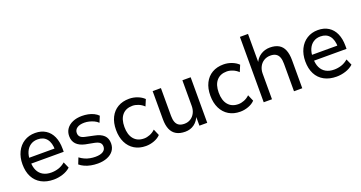

<svg xmlns="http://www.w3.org/2000/svg" viewBox="-40 -1347 3730 1984"><g transform="rotate(-20 1825.0 -355.0)"><path d="M301 9Q223 9 166 -22Q109 -53 79 -111Q49 -169 49 -250Q49 -326 78 -385Q107 -444 159.5 -477Q212 -510 281 -510Q348 -510 396 -479.5Q444 -449 469 -393Q494 -337 494 -259V-226H119V-290H433L417 -272Q417 -353 382.5 -396Q348 -439 283 -439Q238 -439 205 -417Q172 -395 154 -355Q136 -315 136 -260V-252Q136 -191 155.5 -150.5Q175 -110 212.5 -89Q250 -68 302 -68Q343 -68 382 -80.5Q421 -93 456 -123L486 -55Q451 -23 401 -7Q351 9 301 9Z M786 9Q747 9 710.5 2Q674 -5 643 -19Q612 -33 590 -52L617 -120Q642 -101 669.5 -88.5Q697 -76 727 -70.5Q757 -65 786 -65Q841 -65 870 -84Q899 -103 899 -137Q899 -165 881.5 -180.5Q864 -196 824 -204L729 -222Q666 -236 634 -270Q602 -304 602 -358Q602 -404 626 -438Q650 -472 694 -491Q738 -510 796 -510Q830 -510 863 -503.5Q896 -497 924.5 -483Q953 -469 972 -449L944 -381Q925 -400 900 -411.5Q875 -423 848.5 -429.5Q822 -436 796 -436Q744 -436 715.5 -416Q687 -396 687 -362Q687 -335 703.5 -318.5Q720 -302 756 -295L850 -275Q917 -262 950.5 -229.5Q984 -197 984 -141Q984 -95 959.5 -61.5Q935 -28 890 -9.5Q845 9 786 9Z M1315 9Q1243 9 1190 -23Q1137 -55 1108 -114Q1079 -173 1079 -252Q1079 -332 1108 -390Q1137 -448 1190 -479Q1243 -510 1315 -510Q1362 -510 1406 -493Q1450 -476 1478 -448L1448 -377Q1421 -403 1387.5 -416.5Q1354 -430 1323 -430Q1251 -430 1211 -384Q1171 -338 1171 -252Q1171 -166 1211 -118.5Q1251 -71 1323 -71Q1354 -71 1387 -84Q1420 -97 1447 -123L1477 -53Q1450 -24 1405.5 -7.5Q1361 9 1315 9Z M1747 9Q1688 9 1649 -13.5Q1610 -36 1591 -80.5Q1572 -125 1572 -192V-501H1663V-195Q1663 -155 1673.5 -127Q1684 -99 1707 -85Q1730 -71 1767 -71Q1805 -71 1835 -90Q1865 -109 1882 -142.5Q1899 -176 1899 -218V-501H1990V0H1904V-111H1911Q1889 -53 1846.5 -22Q1804 9 1747 9Z M2352 9Q2280 9 2227 -23Q2174 -55 2145 -114Q2116 -173 2116 -252Q2116 -332 2145 -390Q2174 -448 2227 -479Q2280 -510 2352 -510Q2399 -510 2443 -493Q2487 -476 2515 -448L2485 -377Q2458 -403 2424.5 -416.5Q2391 -430 2360 -430Q2288 -430 2248 -384Q2208 -338 2208 -252Q2208 -166 2248 -118.5Q2288 -71 2360 -71Q2391 -71 2424 -84Q2457 -97 2484 -123L2514 -53Q2487 -24 2442.5 -7.5Q2398 9 2352 9Z M2611 0V-719H2700V-395H2693Q2714 -450 2760 -480Q2806 -510 2863 -510Q2921 -510 2959.5 -488Q2998 -466 3016.5 -421Q3035 -376 3035 -308V0H2944V-303Q2944 -345 2933.5 -373Q2923 -401 2900 -415.5Q2877 -430 2840 -430Q2800 -430 2768.5 -411Q2737 -392 2719.5 -358Q2702 -324 2702 -282V0Z M3411 9Q3333 9 3276 -22Q3219 -53 3189 -111Q3159 -169 3159 -250Q3159 -326 3188 -385Q3217 -444 3269.5 -477Q3322 -510 3391 -510Q3458 -510 3506 -479.5Q3554 -449 3579 -393Q3604 -337 3604 -259V-226H3229V-290H3543L3527 -272Q3527 -353 3492.5 -396Q3458 -439 3393 -439Q3348 -439 3315 -417Q3282 -395 3264 -355Q3246 -315 3246 -260V-252Q3246 -191 3265.5 -150.5Q3285 -110 3322.5 -89Q3360 -68 3412 -68Q3453 -68 3492 -80.5Q3531 -93 3566 -123L3596 -55Q3561 -23 3511 -7Q3461 9 3411 9Z"/></g></svg>

Font: Nunitoga
Style: Medium
Weight: 500
Designer: Vernon Adams
Foundry: Vernon Adams
Version: Version 1.0